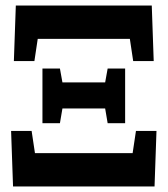

<svg xmlns="http://www.w3.org/2000/svg" viewBox="-20 -672 604 692"><path d="M27 0 20 -200H94L106 -120H458L470 -200H544L537 0ZM368 -228 359 -281H205L196 -228H133V-425H196L205 -375H359L368 -425H431V-228ZM30 -452 37 -652H527L534 -452H460L448 -532H116L104 -452Z"/></svg>

Font: Source Serif Pro Black
Style: Regular
Weight: 900
Designer: Frank Grießhammer
Foundry: Adobe Systems Incorporated
Version: Version 3.001;hotconv 1.0.111;makeotfexe 2.5.65597